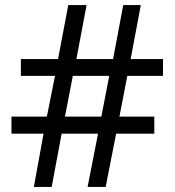

<svg xmlns="http://www.w3.org/2000/svg" viewBox="-20 -734 686 754"><path d="M480 -436 449 -276H586V-209H436L395 0H324L365 -209H222L183 0H113L151 -209H25V-276H164L196 -436H62V-502H208L248 -714H320L280 -502H424L464 -714H533L493 -502H620V-436ZM235 -276H378L409 -436H266Z"/></svg>

Font: Noto Sans Pau Cin Hau
Style: Regular
Weight: 400
Designer: Monotype Design Team
Foundry: Monotype Imaging Inc.
Version: Version 2.002; ttfautohint (v1.8.4.7-5d5b)